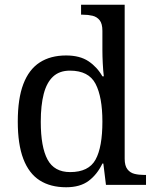

<svg xmlns="http://www.w3.org/2000/svg" viewBox="-20 -780 654 810"><path d="M259 10Q193 10 147.5 -19Q102 -48 78.5 -109.5Q55 -171 55 -267Q55 -364 78.5 -425.5Q102 -487 147.5 -516.5Q193 -546 259 -546Q317 -546 353.5 -521.5Q390 -497 412 -458H418Q415 -483 413.5 -513.5Q412 -544 412 -568V-650Q412 -680 400.5 -694.5Q389 -709 370.5 -713.5Q352 -718 330 -718H322V-760H506V-110Q506 -81 517.5 -66Q529 -51 547.5 -46.5Q566 -42 588 -42H596V0H427L416 -90H412Q390 -44 354 -17Q318 10 259 10ZM276 -54Q354 -54 383 -106.5Q412 -159 412 -267Q412 -371 383 -426.5Q354 -482 275 -482Q231 -482 204 -457Q177 -432 164.5 -384Q152 -336 152 -266Q152 -160 180.5 -107Q209 -54 276 -54Z"/></svg>

Font: Noto Serif Khmer
Style: Regular
Weight: 400
Designer: Danh Hong and the Monotype Design Team
Foundry: Monotype Imaging Inc.
Version: Version 2.003